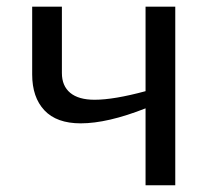

<svg xmlns="http://www.w3.org/2000/svg" viewBox="-20 -548 640 568"><path d="M163.1 -528.3V-332Q163.1 -293.9 187.7 -273.4Q212.4 -252.9 259.8 -252.9Q316.9 -252.9 410.6 -278.3V-528.3H498.5V0H410.6V-227.5Q297.9 -183.1 218.8 -183.1Q147.5 -183.1 111.3 -221.7Q75.2 -260.3 75.2 -327.6V-528.3Z"/></svg>

Font: Cousine
Style: Regular
Weight: 400
Monospace: yes
Designer: Steve Matteson
Foundry: Monotype Imaging Inc.
Version: Version 1.21